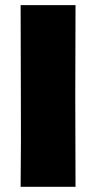

<svg xmlns="http://www.w3.org/2000/svg" viewBox="-20 -720 367 741"><path d="M271.5 -700.2Q270.5 -525.4 270.5 -349.6Q271.5 -173.8 271.5 1Q218.8 1 166 1Q113.3 1 59.6 1Q61.5 -174.8 60.5 -349.6Q59.6 -525.4 59.6 -700.2Q112.3 -700.2 165 -700.2Q217.8 -700.2 271.5 -700.2Z"/></svg>

Font: Big-Shock
Style: Black
Weight: 400